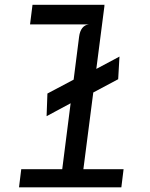

<svg xmlns="http://www.w3.org/2000/svg" viewBox="-20 -798 640 818"><path d="M236.5 -9.5 317 -641.5Q320 -665 330.5 -678.5Q341 -692 358.5 -694L326 -721L332.5 -773H425L326.5 -9.5ZM61 0 70.5 -77H506.5L497 0ZM108 -694 118.5 -777.5H425.5L403 -694ZM178.5 -303 182 -399.5 318 -471.5 352 -484 489 -557 483.5 -460.5 353 -391 318 -378Z"/></svg>

Font: Spline Sans Mono
Style: Italic
Weight: 400
Italic angle: -4°
Monospace: yes
Designer: Eben Sorkin, Mirko Velimirovic
Foundry: Sorkin Type
Version: Version 1.004